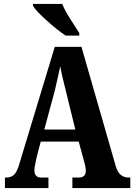

<svg xmlns="http://www.w3.org/2000/svg" viewBox="-20 -951 679 971"><path d="M5 0H225V-53H189Q154 -53 154 -90Q154 -104 158.5 -123Q163 -142 165 -154L186 -235H378L404 -140Q407 -130 410.5 -114.5Q414 -99 414 -87Q414 -53 377 -53H346V0H639V-53H631Q581 -53 565 -112L392 -714H257L79 -126Q66 -80 50 -66.5Q34 -53 12 -53H5ZM204 -296 257 -492Q264 -522 271 -553.5Q278 -585 285 -616Q290 -584 298 -552.5Q306 -521 314 -487L361 -296ZM312 -771H381V-784Q363 -813 335.5 -855Q308 -897 295 -931H147V-921Q163 -895 217 -846.5Q271 -798 312 -771Z"/></svg>

Font: Noto Serif ExtraCondensed Extra
Style: Regular
Weight: 800
Width: 3
Designer: Monotype Design Team
Foundry: Monotype Imaging Inc.
Version: Version 1.002